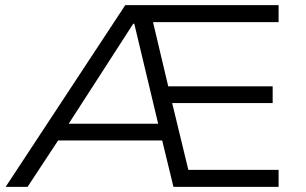

<svg xmlns="http://www.w3.org/2000/svg" viewBox="-20 -725 1186 745"><path d="M2 0 466 -705H1061V-639H541L565 -676L638 -368L595 -390H1038V-325H607L643 -346L719 -32L679 -66H1061V0H653L603 -206L632 -180H186L222 -205L87 0ZM497 -633 235 -227 210 -245H610L598 -227L501 -633Z"/></svg>

Font: Nunito Sans 7pt SemiExpanded Light
Style: Regular
Weight: 300
Width: 6
Designer: Vernon Adams
Foundry: Vernon Adams
Version: Version 3.101;gftools[0.9.27]